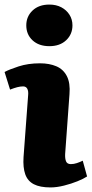

<svg xmlns="http://www.w3.org/2000/svg" viewBox="-22 -806 401 840"><path d="M101 -388Q103 -407 97.5 -417.5Q92 -428 79 -428Q67 -428 53.5 -424.5Q40 -421 22 -414L-2 -491Q18 -502 59.5 -515.5Q101 -529 153 -529Q194 -529 224.5 -516Q255 -503 270.5 -473Q286 -443 282 -394L263 -132Q262 -112 267 -100Q272 -88 288 -88Q301 -88 314.5 -92.5Q328 -97 340 -103L359 -34Q344 -24 317 -13Q290 -2 258 6Q226 14 199 14Q153 14 126 0Q99 -14 88.5 -43.5Q78 -73 81 -119ZM93 -695Q93 -734 120.5 -760Q148 -786 194 -786Q224 -786 246.5 -774Q269 -762 282 -741.5Q295 -721 295 -695Q295 -656 267.5 -630Q240 -604 194 -604Q148 -604 120.5 -629.5Q93 -655 93 -695Z"/></svg>

Font: Literata ExtraBold
Style: Italic
Weight: 800
Italic angle: -2°
Designer: Latin by Veronika Burian and Jose Scaglione. Greek by Irene Vlachou. Cyrillic by Vera Evstafieva
Foundry: TypeTogether
Version: Version 3.002